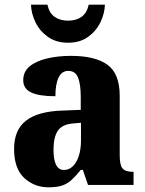

<svg xmlns="http://www.w3.org/2000/svg" viewBox="-20 -788 616 818"><path d="M187 10Q126 10 83 -30Q40 -70 40 -154Q40 -235 91.5 -274.5Q143 -314 248 -317L324 -320V-374Q324 -429 312.5 -457.5Q301 -486 271 -486Q243 -486 229.5 -457.5Q216 -429 216 -378Q147 -378 113 -394Q79 -410 79 -446Q79 -483 106.5 -505.5Q134 -528 180.5 -539Q227 -550 282 -550Q386 -550 438 -512Q490 -474 490 -380V-126Q490 -85 502 -70.5Q514 -56 546 -56H549V0H355L333 -64H324Q303 -38 285 -21.5Q267 -5 244.5 2.5Q222 10 187 10ZM252 -64Q285 -64 305 -99Q325 -134 325 -191V-265L291 -262Q244 -258 226 -230.5Q208 -203 208 -150Q208 -64 252 -64ZM270 -606Q219 -606 184 -631Q149 -656 131 -693.5Q113 -731 112 -768H182Q190 -732 213 -716Q236 -700 270 -700Q304 -700 327 -716Q350 -732 358 -768H427Q426 -731 408 -693.5Q390 -656 355.5 -631Q321 -606 270 -606Z"/></svg>

Font: Noto Serif Thai SemiCondensed ExtraBold
Style: Regular
Weight: 800
Width: 4
Designer: Monotype Design Team
Foundry: Monotype Imaging Inc.
Version: Version 2.002; ttfautohint (v1.8.4.7-5d5b)